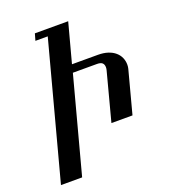

<svg xmlns="http://www.w3.org/2000/svg" viewBox="-132 -811 798 907"><g transform="rotate(-20 267.0 -358.0)"><path d="M448.7 -193.8H342.8L406.7 -436Q408.7 -443.4 408.7 -450.2Q408.7 -464.8 400.6 -472.2Q392.6 -479.5 374.5 -479.5H252.9L125 0H18.6L200.2 -681.6H138.2L147.9 -715.8H315.4L262.7 -518.6H393.1Q421.4 -518.6 442.9 -511.5Q464.4 -504.4 478.8 -491.9Q493.2 -479.5 500.5 -462.9Q507.8 -446.3 507.8 -427.2Q507.8 -417.5 505.4 -407.7Z"/></g></svg>

Font: Arian Grqi
Style: Regular
Weight: 400
Designer: Ruben Hakobyan (Tarumian)
Foundry: Ruben Hakobyan (Tarumian)
Version: Version 1.003